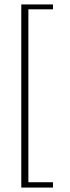

<svg xmlns="http://www.w3.org/2000/svg" viewBox="-20 -720 315 866"><path d="M76 -700H219V-678H108V102H219V126H76Z"/></svg>

Font: Taviraj Thin
Style: Regular
Weight: 250
Designer: Katatrad Team
Foundry: CadsonDemak
Version: Version 1.001